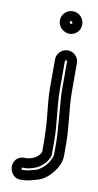

<svg xmlns="http://www.w3.org/2000/svg" viewBox="-97 -732 492 960"><g transform="rotate(10 149.0 -252.5)"><path d="M224 -34V29C224 45 217 55 209 71C193 95 172 114 148 123C123 129 108 135 86 135H80C76 134 75 126 77 124H82H96H100C135 119 164 107 187 83C197 72 203 62 207 54C213 43 213 38 213 29V-34C213 -127 196 -205 196 -294V-438C196 -439 200 -443 202 -443C204 -443 207 -440 207 -438V-294C207 -255 212 -218 214 -184C216 -152 219 -121 221 -91C222 -80 223 -70 223 -62C223 -53 224 -43 224 -34ZM162 -59C162 -51 163 -43 163 -34V29C156 43 159 39 150 49C137 62 122 70 94 74H83C71 73 57 76 47 84C33 94 27 111 26 125C25 149 42 185 79 185H86C118 185 142 176 161 171C202 161 233 127 252 98C261 85 274 61 274 29V-34C274 -121 257 -208 257 -294V-438C257 -468 232 -493 202 -493C173 -493 146 -469 146 -438V-294C146 -211 162 -138 162 -59ZM186 -634C186 -637 189 -640 192 -640C195 -640 200 -635 200 -632C200 -628 198 -626 195 -626C191 -626 186 -631 186 -634ZM136 -634C136 -602 163 -576 195 -576C226 -576 250 -602 250 -632C250 -663 225 -690 192 -690C162 -690 136 -665 136 -634Z"/></g></svg>

Font: Blanket
Style: Outline
Weight: 400
Foundry: Cannot Into Space Fonts
Version: Version 0.9